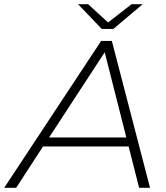

<svg xmlns="http://www.w3.org/2000/svg" viewBox="-67 -895 792 915"><path d="M-47 0 415 -700H466L648 0H596L546 -197H138L10 0ZM167 -240H535L432 -646ZM418 -757 305 -875H353L448 -788L560 -875H613L473 -757Z"/></svg>

Font: Montserrat Light
Style: Italic
Weight: 300
Italic angle: -11.3°
Designer: Julieta Ulanovsky
Foundry: Julieta Ulanovsky
Version: Version 9.000; ttfautohint (v1.8.4.7-5d5b)